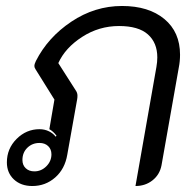

<svg xmlns="http://www.w3.org/2000/svg" viewBox="-20 -613 657 642"><path d="M162 -280 99 -381Q95 -387 95 -392Q95 -399 100 -409Q140 -488 218.5 -540.5Q297 -593 388 -593Q477 -593 529.5 -549.5Q582 -506 582 -430Q582 -408 578 -388L520 -60Q514 -29 490 -10Q466 9 433 9L503 -389Q506 -406 506 -421Q506 -470 474.5 -498Q443 -526 378 -526Q311 -526 254.5 -489.5Q198 -453 175 -402L235 -308Q239 -301 239 -293Q239 -286 238 -281L205 -96Q197 -48 164.5 -19.5Q132 9 88 9Q50 9 26.5 -13Q3 -35 3 -70Q3 -116 35.5 -148.5Q68 -181 112 -181Q129 -181 143.5 -174Q158 -167 166 -156L169 -159Q158 -174 145 -181ZM152 -97Q152 -114 141 -124.5Q130 -135 112 -135Q88 -135 71.5 -119Q55 -103 55 -78Q55 -61 66 -50.5Q77 -40 95 -40Q118 -40 135 -57Q152 -74 152 -97Z"/></svg>

Font: K2D Light
Style: Italic
Weight: 300
Italic angle: -10°
Designer: Katatrad Aksorn Co.,Ltd.
Foundry: Cadson Demak Co.,Ltd.
Version: Version 1.000; ttfautohint (v1.6)